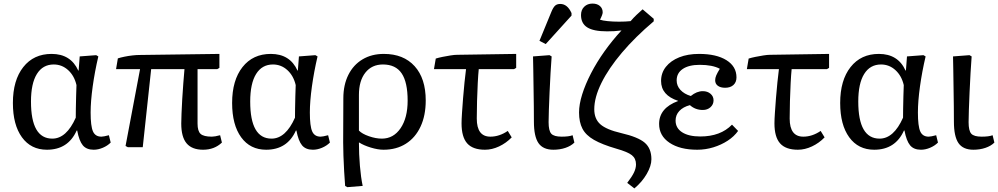

<svg xmlns="http://www.w3.org/2000/svg" viewBox="-20 -822 5572 1072"><path d="M242 14Q153 14 102.5 -55.5Q52 -125 52 -247Q52 -374 110 -447.5Q168 -521 268 -521Q375 -521 417 -428H419L425 -507L517 -514L529 -507Q509 -422 497.5 -339Q486 -256 486 -194Q486 -118 499 -88.5Q512 -59 546 -59Q552 -59 562.5 -61Q573 -63 588 -67L598 -26Q580 -8 554 3Q528 14 503 14Q463 14 442.5 -10.5Q422 -35 411 -93H408Q360 14 242 14ZM272 -48Q351 -48 403 -165Q403 -182 403.5 -215.5Q404 -249 405 -285.5Q406 -322 407 -347Q395 -399 360.5 -430.5Q326 -462 280 -462Q219 -462 186 -409Q153 -356 153 -255Q153 -48 272 -48Z M1114 14Q1052 14 1022 -21.5Q992 -57 992 -132Q992 -152 993.5 -188.5Q995 -225 997.5 -269Q1000 -313 1003.5 -357Q1007 -401 1010 -436H824L777 0H694L681 -7L762 -436H628L638 -496Q653 -501 675 -505.5Q697 -510 719.5 -512.5Q742 -515 757 -515L1205 -521V-443L1193 -436H1083V-132Q1083 -90 1100 -74.5Q1117 -59 1163 -59Q1179 -59 1209 -67L1219 -26Q1177 14 1114 14Z M1466 14Q1377 14 1326.5 -55.5Q1276 -125 1276 -247Q1276 -374 1334 -447.5Q1392 -521 1492 -521Q1599 -521 1641 -428H1643L1649 -507L1741 -514L1753 -507Q1733 -422 1721.5 -339Q1710 -256 1710 -194Q1710 -118 1723 -88.5Q1736 -59 1770 -59Q1776 -59 1786.5 -61Q1797 -63 1812 -67L1822 -26Q1804 -8 1778 3Q1752 14 1727 14Q1687 14 1666.5 -10.5Q1646 -35 1635 -93H1632Q1584 14 1466 14ZM1496 -48Q1575 -48 1627 -165Q1627 -182 1627.5 -215.5Q1628 -249 1629 -285.5Q1630 -322 1631 -347Q1619 -399 1584.5 -430.5Q1550 -462 1504 -462Q1443 -462 1410 -409Q1377 -356 1377 -255Q1377 -48 1496 -48Z M1919 223 1907 216Q1904 179 1901.5 134.5Q1899 90 1897.5 47.5Q1896 5 1896 -27L1897 -273Q1897 -348 1925 -404Q1953 -460 2004 -490.5Q2055 -521 2123 -521Q2233 -521 2295 -452.5Q2357 -384 2357 -261Q2357 -177 2328 -115Q2299 -53 2246 -19.5Q2193 14 2121 14Q2090 14 2050.5 2Q2011 -10 1986 -26H1984Q1984 39 1989.5 104Q1995 169 2005 216ZM2112 -48Q2177 -48 2216.5 -106Q2256 -164 2256 -260Q2256 -363 2222.5 -412.5Q2189 -462 2118 -462Q2056 -462 2020 -416.5Q1984 -371 1984 -292V-93Q2001 -75 2039.5 -61.5Q2078 -48 2112 -48Z M2688 14Q2620 14 2588.5 -21.5Q2557 -57 2557 -133Q2557 -154 2559.5 -191.5Q2562 -229 2565.5 -274Q2569 -319 2573.5 -362Q2578 -405 2582 -436H2403L2413 -495Q2429 -500 2451 -504.5Q2473 -509 2495.5 -512.5Q2518 -516 2532 -516L2862 -521V-443L2850 -436H2653Q2650 -407 2647.5 -359Q2645 -311 2643.5 -257.5Q2642 -204 2642 -160Q2642 -59 2718 -59Q2768 -59 2815 -91L2837 -55Q2806 -23 2766.5 -4.5Q2727 14 2688 14Z M3070 14Q3012 14 2986.5 -23Q2961 -60 2961 -143Q2961 -178 2960.5 -228Q2960 -278 2959 -332Q2958 -386 2957.5 -432.5Q2957 -479 2956 -507L3048 -514L3060 -507Q3057 -469 3054 -416Q3051 -363 3048.5 -308Q3046 -253 3044.5 -208Q3043 -163 3043 -140Q3043 -92 3058 -75.5Q3073 -59 3116 -59Q3157 -59 3177 -67L3187 -26Q3168 -7 3137 3.5Q3106 14 3070 14ZM3027 -576 2992 -594 3059 -757Q3069 -781 3079.5 -790.5Q3090 -800 3108 -800Q3148 -800 3171 -749V-735Z M3522 230 3482 199Q3509 164 3520 140.5Q3531 117 3531 96Q3531 63 3508 44.5Q3485 26 3421 8Q3342 -15 3296.5 -41Q3251 -67 3232 -103.5Q3213 -140 3213 -194Q3213 -239 3230.5 -295Q3248 -351 3280 -413Q3312 -475 3355.5 -536Q3399 -597 3450 -652Q3427 -649 3409.5 -648Q3392 -647 3369 -647Q3294 -647 3259 -669Q3224 -691 3224 -738Q3224 -767 3242 -784.5Q3260 -802 3288 -802Q3314 -802 3329.5 -788.5Q3345 -775 3345 -753Q3345 -741 3330 -712Q3344 -707 3373 -704Q3402 -701 3436 -701Q3473 -701 3501 -704Q3518 -724 3534 -739Q3550 -754 3568 -770L3630 -717V-703Q3527 -616 3452.5 -528Q3378 -440 3338 -359Q3298 -278 3298 -212Q3298 -158 3332 -128Q3366 -98 3448 -79Q3543 -57 3580 -25Q3617 7 3617 67Q3617 104 3591 149Q3565 194 3522 230Z M3873 14Q3776 14 3718 -25Q3660 -64 3660 -130Q3660 -219 3766 -258V-259Q3671 -290 3671 -370Q3671 -415 3698 -449Q3725 -483 3772.5 -502Q3820 -521 3883 -521Q3980 -521 4036 -486Q4092 -451 4092 -390Q4092 -363 4075 -347.5Q4058 -332 4029 -332Q4003 -332 3988 -343Q3973 -354 3973 -374Q3973 -387 3979 -401Q3985 -415 3999 -438Q3958 -460 3887 -460Q3826 -460 3792 -437Q3758 -414 3758 -373Q3758 -343 3779 -320Q3800 -297 3837 -286Q3870 -313 3904 -313Q3930 -313 3947 -298.5Q3964 -284 3964 -262Q3964 -239 3947 -223.5Q3930 -208 3904 -208Q3862 -208 3832 -235Q3794 -225 3773 -202.5Q3752 -180 3752 -149Q3752 -107 3788.5 -83.5Q3825 -60 3890 -60Q4003 -60 4067 -126L4101 -91Q4079 -60 4043 -36.5Q4007 -13 3963 0.5Q3919 14 3873 14Z M4435 14Q4367 14 4335.5 -21.5Q4304 -57 4304 -133Q4304 -154 4306.5 -191.5Q4309 -229 4312.5 -274Q4316 -319 4320.5 -362Q4325 -405 4329 -436H4150L4160 -495Q4176 -500 4198 -504.5Q4220 -509 4242.5 -512.5Q4265 -516 4279 -516L4609 -521V-443L4597 -436H4400Q4397 -407 4394.5 -359Q4392 -311 4390.5 -257.5Q4389 -204 4389 -160Q4389 -59 4465 -59Q4515 -59 4562 -91L4584 -55Q4553 -23 4513.5 -4.5Q4474 14 4435 14Z M4861 14Q4772 14 4721.5 -55.5Q4671 -125 4671 -247Q4671 -374 4729 -447.5Q4787 -521 4887 -521Q4994 -521 5036 -428H5038L5044 -507L5136 -514L5148 -507Q5128 -422 5116.5 -339Q5105 -256 5105 -194Q5105 -118 5118 -88.5Q5131 -59 5165 -59Q5171 -59 5181.5 -61Q5192 -63 5207 -67L5217 -26Q5199 -8 5173 3Q5147 14 5122 14Q5082 14 5061.5 -10.5Q5041 -35 5030 -93H5027Q4979 14 4861 14ZM4891 -48Q4970 -48 5022 -165Q5022 -182 5022.5 -215.5Q5023 -249 5024 -285.5Q5025 -322 5026 -347Q5014 -399 4979.5 -430.5Q4945 -462 4899 -462Q4838 -462 4805 -409Q4772 -356 4772 -255Q4772 -48 4891 -48Z M5415 14Q5357 14 5331.5 -23Q5306 -60 5306 -143Q5306 -178 5305.5 -228Q5305 -278 5304 -332Q5303 -386 5302.5 -432.5Q5302 -479 5301 -507L5393 -514L5405 -507Q5402 -469 5399 -416Q5396 -363 5393.5 -308Q5391 -253 5389.5 -208Q5388 -163 5388 -140Q5388 -92 5403 -75.5Q5418 -59 5461 -59Q5502 -59 5522 -67L5532 -26Q5513 -7 5482 3.5Q5451 14 5415 14Z"/></svg>

Font: Literata 12pt
Style: Regular
Weight: 400
Designer: Latin by Veronika Burian and Jose Scaglione. Greek by Irene Vlachou. Cyrillic by Vera Evstafieva.
Foundry: TypeTogether
Version: Version 3.002